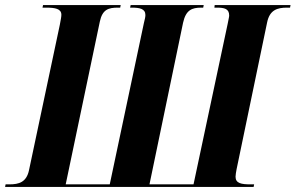

<svg xmlns="http://www.w3.org/2000/svg" viewBox="-42 -734 1161 754"><path d="M-22 0H954L956 -10H942C906 -10 883 -14 883 -40C883 -47 885 -58 887 -69L1007 -646C1017 -695 1047 -704 1085 -704H1097L1099 -714H801L800 -704H809C839 -704 858 -700 858 -673C858 -667 855 -657 852 -640L718 -10H545L677 -645C688 -695 712 -704 748 -704H756L758 -714H471L469 -704H475C506 -704 529 -700 529 -675C529 -668 527 -659 523 -643L389 -10H216L350 -649C360 -697 384 -704 421 -704H430L432 -714H127L125 -704H139C174 -704 199 -700 199 -676C199 -668 197 -659 193 -637L72 -66C62 -18 32 -10 -5 -10H-20Z"/></svg>

Font: Noto Serif Display Condensed ExtraBold
Style: Italic
Weight: 800
Width: 3
Italic angle: -12°
Designer: Monotype Design Team
Foundry: Monotype Imaging Inc.
Version: Version 2.009